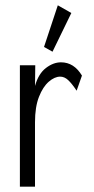

<svg xmlns="http://www.w3.org/2000/svg" viewBox="-20 -703 353 724"><path d="M55 1V-457H113L112 -379Q125 -425 153 -446.5Q181 -468 210 -468Q259 -468 289 -418L269 -361Q251 -388 237 -401Q223 -414 207 -414Q186 -414 164 -395Q142 -376 127 -338Q112 -300 112 -242V1ZM178 -508 146 -526 198 -683 249 -654Z"/></svg>

Font: Inconsolata ExtraCondensed Thin
Style: Regular
Weight: 100
Width: 2
Monospace: yes
Designer: Raph Levien, Cyreal, Brenton Simpson
Foundry: Raph Levien, Cyreal, Google
Version: Version 3.100; ttfautohint (v1.8.4.7-5d5b)